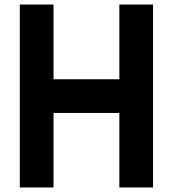

<svg xmlns="http://www.w3.org/2000/svg" viewBox="-20 -833 741 843"><path d="M67 -10H215V-337H504V-10H652V-813H504V-485H215V-813H67Z"/></svg>

Font: Rabbid Highway Sign IV
Style: Obl
Weight: 400
Foundry: Cannot Into Space Fonts
Version: Version 0.277